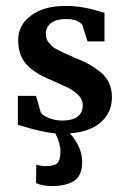

<svg xmlns="http://www.w3.org/2000/svg" viewBox="-20 -441 424 645"><path d="M40 -22V-119H101L117 -63Q123 -53 144.5 -44.5Q166 -36 189 -36Q258 -36 258 -89Q258 -120 209 -146Q196 -152 145 -175Q91 -198 66 -228Q41 -258 41 -306Q41 -357 84.5 -389Q128 -421 199 -421Q230 -421 257 -416.5Q284 -412 305 -405.5Q326 -399 331 -398V-302H274L257 -356Q244 -377 201 -377Q169 -377 151.5 -363.5Q134 -350 134 -328Q134 -319 136.5 -311Q139 -303 145 -296.5Q151 -290 156 -285Q161 -280 172 -274.5Q183 -269 189 -266Q195 -263 209 -257Q223 -251 229 -248Q259 -236 277.5 -226Q296 -216 316 -200Q336 -184 346 -163Q356 -142 356 -114Q356 -64 319.5 -31Q283 2 215 7Q258 56 256 107Q255 149 229 166.5Q203 184 153 184Q123 184 101 174L102 112Q117 117 133 117Q161 117 172 107.5Q183 98 183 66Q183 41 166 7Q118 3 40 -22Z"/></svg>

Font: Aikya SemiBold
Style: Regular
Weight: 600
Designer: Neelakash Kshetrimayum (Latin subset based on Merriweather by Eben Sorkin)
Foundry: Brand New Type
Version: Version 1.00 b005